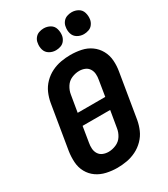

<svg xmlns="http://www.w3.org/2000/svg" viewBox="-233 -1074 1041 1188"><g transform="rotate(-30 288.0 -480.0)"><path d="M245 8Q278 8 312.5 2Q347 -4 379.5 -20Q412 -36 438 -62.5Q464 -89 478 -121.5Q492 -154 498 -188L550 -502Q557 -542 554 -580.5Q551 -619 533 -651.5Q515 -684 485 -705.5Q455 -727 417.5 -735Q380 -743 340 -743Q307 -743 272.5 -737Q238 -731 205.5 -715Q173 -699 147 -672.5Q121 -646 107 -613.5Q93 -581 87 -547L35 -233Q29 -194 31.5 -155Q34 -116 52 -83.5Q70 -51 100 -30Q130 -9 168 -0.5Q206 8 245 8ZM398 -410H201L221 -529Q225 -556 241 -581.5Q257 -607 284 -618.5Q311 -630 338 -630H339Q359 -630 377.5 -622.5Q396 -615 406.5 -598.5Q417 -582 418.5 -561.5Q420 -541 416 -521ZM247 -105Q226 -105 207.5 -112.5Q189 -120 178.5 -136.5Q168 -153 166.5 -173.5Q165 -194 169 -215L187 -325H384L364 -206Q360 -179 344.5 -154Q329 -129 301.5 -117Q274 -105 247 -105ZM479 -812Q496 -812 513.5 -818Q531 -824 542 -839Q553 -854 556 -871Q560 -896 553 -920Q546 -944 525 -956Q504 -968 479 -968Q462 -968 445 -962Q428 -956 416.5 -941Q405 -926 403 -909Q398 -884 405 -860.5Q412 -837 433 -824.5Q454 -812 479 -812ZM279 -812Q296 -812 313.5 -818Q331 -824 342 -839Q353 -854 356 -871Q360 -896 353 -920Q346 -944 325 -956Q304 -968 279 -968Q262 -968 245 -962Q228 -956 216.5 -941Q205 -926 203 -909Q198 -884 205 -860.5Q212 -837 233 -824.5Q254 -812 279 -812Z"/></g></svg>

Font: Iosevka Sparkle XBdObl
Style: Regular
Weight: 800
Italic angle: -9°
Designer: Belleve Invis
Foundry: Belleve Invis
Version: Version 4.5.0; ttfautohint (v1.8.3)